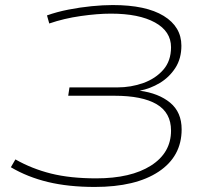

<svg xmlns="http://www.w3.org/2000/svg" viewBox="-20 -730 845 760"><path d="M23 -68 41 -99Q106 -62 182 -43Q258 -24 361 -24Q498 -24 577.5 -74.5Q657 -125 657 -213Q657 -284 600 -317.5Q543 -351 433 -351H250L255 -384H444Q499 -384 547.5 -401.5Q596 -419 626.5 -454Q657 -489 657 -543Q657 -606 593.5 -641Q530 -676 419 -676Q366 -676 299.5 -666.5Q233 -657 175 -637L166 -669Q205 -683 251 -692Q297 -701 342.5 -705.5Q388 -710 426 -710Q558 -710 628 -667Q698 -624 698 -549Q698 -498 674 -461Q650 -424 612.5 -401.5Q575 -379 533 -371Q608 -361 653.5 -323.5Q699 -286 699 -218Q699 -111 608 -50.5Q517 10 355 10Q251 10 170 -9.5Q89 -29 23 -68Z"/></svg>

Font: Georama Extended ExtraLight
Style: Italic
Weight: 200
Width: 7
Italic angle: -9°
Designer: Jean-Baptiste Levee
Foundry: Production Type
Version: Version 1.000